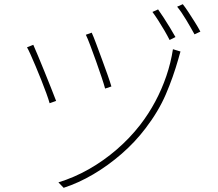

<svg xmlns="http://www.w3.org/2000/svg" viewBox="-20 -860 1040 917"><path d="M418 -704Q426 -687 439 -652Q452 -617 467 -576.5Q482 -536 494.5 -500.5Q507 -465 512 -447L482 -437Q477 -456 465 -492Q453 -528 438.5 -568.5Q424 -609 411 -643.5Q398 -678 390 -694ZM842 -614Q840 -608 837 -597Q834 -586 832 -579Q807 -491 772 -409.5Q737 -328 675 -247Q625 -181 560.5 -125Q496 -69 425.5 -27.5Q355 14 284 37L259 11Q334 -12 404.5 -52Q475 -92 537.5 -146Q600 -200 649 -263Q690 -316 721.5 -375Q753 -434 774.5 -497Q796 -560 806 -625ZM139 -646Q147 -628 161.5 -593.5Q176 -559 192.5 -518Q209 -477 224 -439.5Q239 -402 248 -378L217 -367Q212 -385 201.5 -414Q191 -443 177.5 -477Q164 -511 150.5 -543Q137 -575 126 -599.5Q115 -624 109 -634ZM735 -815Q746 -800 761.5 -776Q777 -752 792 -727.5Q807 -703 818 -683L790 -669Q780 -689 765.5 -714Q751 -739 735.5 -763Q720 -787 708 -803ZM853 -840Q865 -825 880 -802Q895 -779 910.5 -754.5Q926 -730 937 -709L909 -696Q892 -727 869 -765.5Q846 -804 826 -828Z"/></svg>

Font: Noto Sans SC Thin Thin
Style: Regular
Weight: 250
Version: Version 2.004-H2;hotconv 1.0.118;makeotfexe 2.5.65603